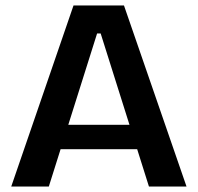

<svg xmlns="http://www.w3.org/2000/svg" viewBox="-20 -680 721 700"><path d="M21 0 248 -660H432L660 0H523L347 -558H334L158 0ZM142 -136V-225H557V-136Z"/></svg>

Font: Bricolage Grotesque 20pt SemiBold
Style: Regular
Weight: 600
Version: Version 1.001;gftools[0.9.33.dev8+g029e19f]